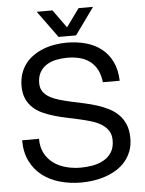

<svg xmlns="http://www.w3.org/2000/svg" viewBox="-61 -956 769 1020"><g transform="rotate(-5 324.0 -446.0)"><path d="M491.2 -504.9Q486.8 -543.5 472.7 -571Q458.5 -598.6 435.5 -616.5Q412.6 -634.3 381.8 -642.6Q351.1 -650.9 314 -650.9Q283.7 -650.9 254.9 -645Q226.1 -639.2 203.6 -625Q181.2 -610.8 167.5 -587.4Q153.8 -564 153.8 -528.8Q153.8 -502.4 166.5 -484.1Q179.2 -465.8 201.2 -453.4Q223.1 -440.9 252.4 -432.4Q281.7 -423.8 314.7 -416.5Q347.7 -409.2 382.3 -401.9Q417 -394.5 450 -384Q482.9 -373.5 512.2 -358.6Q541.5 -343.8 563.5 -321.8Q585.4 -299.8 598.1 -269Q610.8 -238.3 610.8 -195.8Q610.8 -157.7 599.1 -127.2Q587.4 -96.7 567.4 -73Q547.4 -49.3 520.3 -32.5Q493.2 -15.6 462.2 -4.9Q431.2 5.9 397.7 11Q364.3 16.1 332 16.1Q272 16.1 218.5 1.2Q165 -13.7 124.8 -44.4Q84.5 -75.2 60.8 -122.6Q37.1 -169.9 37.1 -234.9H127Q127 -189.9 144.3 -157.5Q161.6 -125 190.4 -104Q219.2 -83 256.8 -73Q294.4 -63 335 -63Q367.2 -63 399.4 -68.8Q431.6 -74.7 457.8 -89.4Q483.9 -104 500 -129.2Q516.1 -154.3 516.1 -192.9Q516.1 -222.7 503.4 -242.9Q490.7 -263.2 468.8 -277.6Q446.8 -292 417.5 -301.3Q388.2 -310.5 355.2 -318.1Q322.3 -325.7 287.6 -332.8Q252.9 -339.8 220 -349.4Q187 -358.9 157.7 -372.1Q128.4 -385.3 106.4 -405.5Q84.5 -425.8 71.8 -454.1Q59.1 -482.4 59.1 -522Q59.1 -558.1 69.1 -587.6Q79.1 -617.2 96.9 -640.4Q114.7 -663.6 139.4 -680.7Q164.1 -697.8 192.6 -709Q221.2 -720.2 253.2 -725.6Q285.2 -731 317.9 -731Q372.6 -731 419.9 -717.8Q467.3 -704.6 502.4 -677Q537.6 -649.4 558.3 -606.7Q579.1 -564 581.1 -504.9ZM277.8 -765.1 173.8 -908.2H257.8L327.1 -812L397 -908.2H474.1L371.1 -765.1Z"/></g></svg>

Font: XB Khoramshahr
Style: Regular
Weight: 400
Designer: Behnam
Foundry: Irmug
Version: Version 8.005 2009